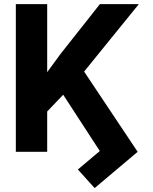

<svg xmlns="http://www.w3.org/2000/svg" viewBox="-20 -748 756 946"><path d="M212.5 -727.5V0H58V-727.5ZM663.9 -727.5 362.1 -355.5 193.9 -179.1 166 -329.1 278.1 -482 472.1 -727.5ZM658.2 0 446.3 178.7 363.7 87.1 471.7 -3.9 262.9 -325 378.1 -419.9Z"/></svg>

Font: Inter Tight
Style: Regular
Weight: 400
Designer: Rasmus Andersson
Foundry: rsms
Version: Version 3.002